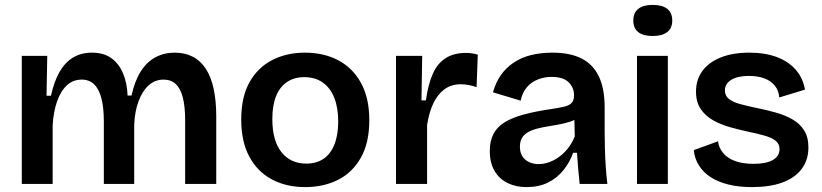

<svg xmlns="http://www.w3.org/2000/svg" viewBox="-20 -751 3355 784"><path d="M69 0V-327V-523H173L170 -360H188Q201 -419 223.5 -458Q246 -497 279 -516.5Q312 -536 355 -536Q403 -536 434 -514Q465 -492 482 -452.5Q499 -413 501 -361H517Q530 -420 554.5 -459Q579 -498 614.5 -517Q650 -536 693 -536Q735 -536 767 -519.5Q799 -503 820.5 -470Q842 -437 852.5 -388Q863 -339 863 -276V0H736V-260Q736 -316 726.5 -353Q717 -390 697.5 -408Q678 -426 648 -426Q613 -426 587 -402.5Q561 -379 545.5 -337Q530 -295 528 -241V0H404V-255Q404 -312 394 -350Q384 -388 364 -407Q344 -426 314 -426Q278 -426 252.5 -402Q227 -378 212.5 -335.5Q198 -293 195 -239V0Z M1226 13Q1149 13 1090 -18.5Q1031 -50 998 -111.5Q965 -173 965 -263Q965 -355 999 -415.5Q1033 -476 1092 -506Q1151 -536 1225 -536Q1302 -536 1361 -505Q1420 -474 1454 -412.5Q1488 -351 1488 -260Q1488 -168 1453.5 -107Q1419 -46 1360 -16.5Q1301 13 1226 13ZM1231 -83Q1272 -83 1301 -102.5Q1330 -122 1345.5 -161Q1361 -200 1361 -254Q1361 -311 1345 -351.5Q1329 -392 1298 -414Q1267 -436 1222 -436Q1182 -436 1152.5 -416.5Q1123 -397 1107.5 -359Q1092 -321 1092 -265Q1092 -177 1129 -130Q1166 -83 1231 -83Z M1597 0V-263V-523H1704L1701 -341H1719Q1728 -406 1747 -449Q1766 -492 1799.5 -513.5Q1833 -535 1883 -535Q1893 -535 1904.5 -533.5Q1916 -532 1931 -528L1926 -395Q1910 -401 1893 -404Q1876 -407 1862 -407Q1823 -407 1795 -386.5Q1767 -366 1749.5 -329Q1732 -292 1724 -241V0Z M2130 13Q2087 13 2053 -3.5Q2019 -20 1999.5 -53Q1980 -86 1980 -135Q1980 -176 1995.5 -205Q2011 -234 2042 -252.5Q2073 -271 2119 -283.5Q2165 -296 2226 -305Q2260 -310 2282 -315Q2304 -320 2314 -330.5Q2324 -341 2324 -362Q2324 -393 2302 -415Q2280 -437 2232 -437Q2204 -437 2177.5 -427Q2151 -417 2132 -395.5Q2113 -374 2106 -340L1993 -374Q2004 -414 2025 -444Q2046 -474 2077 -495Q2108 -516 2148 -526Q2188 -536 2236 -536Q2308 -536 2355 -512Q2402 -488 2425.5 -438.5Q2449 -389 2449 -312V-214Q2449 -180 2450 -143.5Q2451 -107 2453.5 -70.5Q2456 -34 2460 0H2347Q2344 -28 2341 -60.5Q2338 -93 2336 -127H2320Q2307 -89 2281 -56.5Q2255 -24 2217.5 -5.5Q2180 13 2130 13ZM2180 -81Q2200 -81 2220.5 -88Q2241 -95 2261 -109Q2281 -123 2298 -144Q2315 -165 2327 -194L2325 -280L2349 -276Q2332 -262 2307.5 -254Q2283 -246 2255.5 -241.5Q2228 -237 2200.5 -232Q2173 -227 2151 -218.5Q2129 -210 2116 -194.5Q2103 -179 2103 -152Q2103 -118 2124.5 -99.5Q2146 -81 2180 -81Z M2581 0V-523H2707V0ZM2645 -604Q2606 -604 2586 -620Q2566 -636 2566 -667Q2566 -699 2586.5 -715Q2607 -731 2645 -731Q2684 -731 2704.5 -715Q2725 -699 2725 -667Q2725 -636 2704.5 -620Q2684 -604 2645 -604Z M3051 13Q2997 13 2954.5 2.5Q2912 -8 2882 -27.5Q2852 -47 2834 -75.5Q2816 -104 2813 -138L2912 -174Q2915 -148 2932.5 -126.5Q2950 -105 2981.5 -93.5Q3013 -82 3058 -82Q3108 -82 3135.5 -97.5Q3163 -113 3163 -142Q3163 -163 3148 -175.5Q3133 -188 3104.5 -196.5Q3076 -205 3036 -213Q2999 -221 2961.5 -231.5Q2924 -242 2892.5 -259.5Q2861 -277 2841.5 -305.5Q2822 -334 2822 -377Q2822 -425 2847.5 -460.5Q2873 -496 2922 -516Q2971 -536 3040 -536Q3104 -536 3152 -518Q3200 -500 3229.5 -466Q3259 -432 3267 -385L3162 -353Q3160 -381 3144 -401Q3128 -421 3101 -431Q3074 -441 3038 -441Q2992 -441 2966 -425Q2940 -409 2940 -382Q2940 -360 2956.5 -347Q2973 -334 3002.5 -326Q3032 -318 3070 -310Q3110 -302 3147.5 -291.5Q3185 -281 3215 -264Q3245 -247 3263 -219.5Q3281 -192 3281 -149Q3281 -97 3253 -60.5Q3225 -24 3174 -5.5Q3123 13 3051 13Z"/></svg>

Font: Bricolage Grotesque 18pt SemiBold
Style: Regular
Weight: 600
Version: Version 1.001;gftools[0.9.33.dev8+g029e19f]